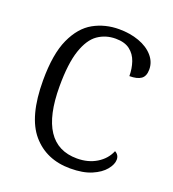

<svg xmlns="http://www.w3.org/2000/svg" viewBox="-108 -629 651 723"><g transform="rotate(20 218.0 -268.0)"><path d="M253 10Q157 10 100.5 -56Q44 -122 44 -267Q44 -373 72 -434Q100 -495 146 -520.5Q192 -546 248 -546Q292 -546 328 -533Q364 -520 385 -496Q406 -472 406 -442Q406 -415 390.5 -404Q375 -393 344 -393Q344 -423 335 -449.5Q326 -476 305 -492Q284 -508 248 -508Q208 -508 177 -486.5Q146 -465 128 -412Q110 -359 110 -267Q110 -34 264 -34Q309 -34 342.5 -54.5Q376 -75 390 -109Q407 -100 407 -81Q407 -62 389.5 -40.5Q372 -19 338 -4.5Q304 10 253 10Z"/></g></svg>

Font: Noto Serif SemiCondensed Light
Style: Regular
Weight: 300
Width: 4
Designer: Monotype Design Team
Foundry: Monotype Imaging Inc.
Version: Version 2.013